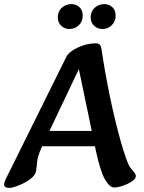

<svg xmlns="http://www.w3.org/2000/svg" viewBox="-35 -906 705 940"><path d="M12 14Q-15 14 -15 -3Q-15 -11 -7 -29L290 -628Q297 -643 319 -658Q341 -673 372 -683.5Q403 -694 436 -694Q444 -694 451.5 -689Q459 -684 462 -665Q479 -550 503 -434Q527 -318 558 -207Q572 -160 582 -131Q592 -102 602 -87Q613 -72 621.5 -62.5Q630 -53 630 -44Q630 -34 618.5 -24Q607 -14 590 -6Q573 2 555 7Q537 12 524 12Q502 12 479 -27.5Q456 -67 434 -170L347 -587L366 -599L171 -189Q158 -161 152.5 -142Q147 -123 146 -107.5Q145 -92 142 -72Q140 -53 123 -37.5Q106 -22 83.5 -10.5Q61 1 41 7.5Q21 14 12 14ZM138 -190V-265H510V-190ZM466 -764Q443 -764 426 -779.5Q409 -795 409 -821Q409 -851 429 -868.5Q449 -886 475 -886Q498 -886 514.5 -871.5Q531 -857 531 -829Q531 -801 512 -782.5Q493 -764 466 -764ZM305 -764Q282 -764 265 -779.5Q248 -795 248 -821Q248 -851 268 -868.5Q288 -886 314 -886Q337 -886 353.5 -871.5Q370 -857 370 -829Q370 -801 351 -782.5Q332 -764 305 -764Z"/></svg>

Font: Alkatra
Style: Regular
Weight: 400
Designer: Suman Bhandary
Version: Version 1.100;gftools[0.9.22]